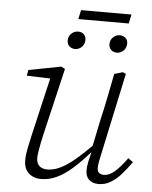

<svg xmlns="http://www.w3.org/2000/svg" viewBox="-54 -803 683 861"><g transform="rotate(5 287.5 -373.0)"><path d="M163 12Q140 12 122.5 3Q105 -6 95 -23Q85 -40 85 -65Q85 -89 91 -119Q97 -149 104 -179L170 -463L181 -440L59 -444L64 -470L210 -498L227 -489L157 -191Q152 -171 148 -150Q144 -129 141 -111.5Q138 -94 138 -80Q138 -58 150.5 -45.5Q163 -33 188 -33Q214 -33 243.5 -46.5Q273 -60 310 -91Q347 -122 397 -173L399 -135H384Q340 -84 303 -51.5Q266 -19 232 -3.5Q198 12 163 12ZM422 12Q395 12 379 -2.5Q363 -17 363 -44Q363 -62 367 -81.5Q371 -101 378 -129H375L407 -283Q419 -333 429 -384.5Q439 -436 449 -486L487 -497L501 -491L423 -126Q419 -109 415.5 -90.5Q412 -72 412 -59Q412 -45 420 -38Q428 -31 442 -31Q465 -31 489 -51Q513 -71 545 -115L567 -99Q545 -68 522.5 -42.5Q500 -17 475 -2.5Q450 12 422 12ZM264 -582Q249 -582 238.5 -591.5Q228 -601 228 -617Q228 -636 241 -648.5Q254 -661 272 -661Q288 -661 297.5 -651.5Q307 -642 307 -627Q307 -607 294 -594.5Q281 -582 264 -582ZM452 -582Q437 -582 426.5 -591.5Q416 -601 416 -617Q416 -636 429 -648.5Q442 -661 459 -661Q475 -661 485 -651.5Q495 -642 495 -627Q495 -607 482 -594.5Q469 -582 452 -582ZM267 -717 276 -758H503L494 -717Z"/></g></svg>

Font: Source Serif 4 Light
Style: Italic
Weight: 300
Italic angle: -12°
Designer: Frank Grießhammer
Foundry: Adobe Systems Incorporated
Version: Version 4.004;hotconv 1.0.116;makeotfexe 2.5.65601